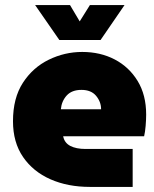

<svg xmlns="http://www.w3.org/2000/svg" viewBox="-20 -734 605 754"><path d="M333 0Q246 0 178 -30Q110 -60 70.5 -117.5Q31 -175 31 -258Q31 -349 70 -409Q109 -469 171.5 -499.5Q234 -530 303 -530Q374 -530 430.5 -500.5Q487 -471 520.5 -416Q554 -361 554 -284Q554 -265 552 -240.5Q550 -216 546 -199H228Q233 -173 256 -161Q279 -149 316 -149H501V0ZM219 -305H377Q377 -334 357.5 -357.5Q338 -381 300 -381Q262 -381 242 -359Q222 -337 219 -305ZM213 -577 118 -714H255L293 -650L333 -714H469L375 -577Z"/></svg>

Font: MuseoModerno Black
Style: Regular
Weight: 900
Designer: Pablo Cosgaya, Héctor Gatti, Marcela Romero, and the Authors of The MuseoModerno Project.
Foundry: Omnibus-Type Team
Version: Version 1.001